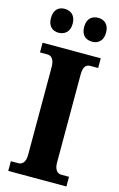

<svg xmlns="http://www.w3.org/2000/svg" viewBox="-137 -977 640 1033"><g transform="rotate(15 182.5 -460.5)"><path d="M277 -788C306 -788 337 -806 337 -854C337 -904 306 -921 277 -921C244 -921 215 -904 215 -854C215 -806 244 -788 277 -788ZM89 -788C120 -788 151 -806 151 -854C151 -904 120 -921 89 -921C59 -921 30 -904 30 -854C30 -806 59 -788 89 -788ZM21 0H345V-54H302C281 -54 263 -71 263 -111V-600C263 -646 278 -660 302 -660H345V-714H21V-660H63C82 -660 102 -646 102 -600V-110C102 -68 82 -54 63 -54H21Z"/></g></svg>

Font: Noto Serif Condensed ExtraBold
Style: Regular
Weight: 800
Width: 3
Designer: Monotype Design Team
Foundry: Monotype Imaging Inc.
Version: Version 2.013